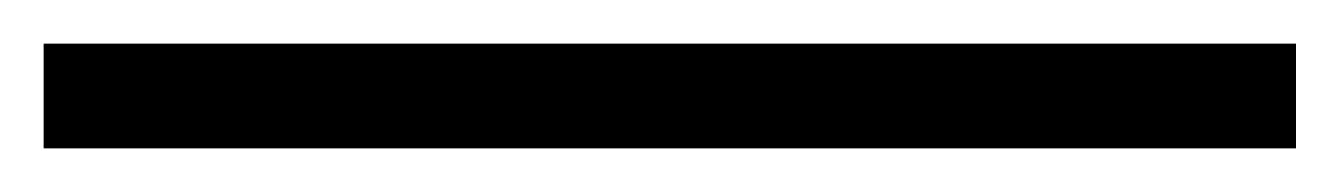

<svg xmlns="http://www.w3.org/2000/svg" viewBox="-25 2 614 88"><path d="M-5 70H569V22H-5Z"/></svg>

Font: Harano Aji Mincho CN
Style: Regular
Weight: 400
Foundry: Masamichi Hosoda
Version: HaranoAjiMinchoCN-Regular version 20230610;ttx 4.39.4